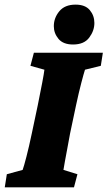

<svg xmlns="http://www.w3.org/2000/svg" viewBox="-32 -798 458 818"><path d="M-11.7 0 -2.9 -55.7 64.5 -74.2Q69.3 -86.9 80.6 -130.4Q91.8 -173.8 103.5 -229.5L128.9 -349.6Q140.6 -407.2 147.9 -445.8Q155.3 -484.4 157.2 -501L97.7 -517.6L112.3 -573.2H406.2L397.5 -517.6L330.1 -501Q325.2 -486.3 314.5 -445.3Q303.7 -404.3 292 -349.6L266.6 -229.5Q260.7 -197.3 254.9 -166Q249 -134.8 244.6 -110.8Q240.2 -86.9 238.3 -74.2L297.9 -55.7L283.2 0ZM279.3 -608.4Q237.3 -608.4 217.3 -632.3Q197.3 -656.2 197.3 -686.5Q197.3 -721.7 220.7 -750Q244.1 -778.3 290 -778.3Q331.1 -778.3 350.6 -754.9Q370.1 -731.4 370.1 -700.2Q370.1 -667 348.1 -637.7Q326.2 -608.4 279.3 -608.4Z"/></svg>

Font: Crimson Pro Black
Style: Italic
Weight: 900
Italic angle: -12°
Designer: Jacques Le Bailly
Foundry: Baron von Fonthausen
Version: Version 1.003